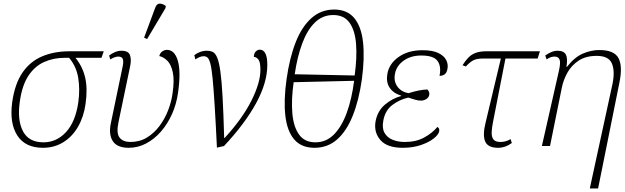

<svg xmlns="http://www.w3.org/2000/svg" viewBox="-20 -826 3534 1086"><path d="M223 10Q123 10 78 -59.5Q33 -129 49 -248Q64 -353 107.5 -416Q151 -479 219 -507.5Q287 -536 374 -536H567L554 -499H407Q448 -448 462 -386Q476 -324 464 -239Q454 -166 421.5 -109.5Q389 -53 338 -21.5Q287 10 223 10ZM226 -21Q300 -21 353.5 -79Q407 -137 423 -248Q433 -321 422.5 -385.5Q412 -450 371 -499H346Q283 -499 230 -475.5Q177 -452 141 -398Q105 -344 92 -251Q77 -146 110 -83.5Q143 -21 226 -21Z M708 10Q642 10 617.5 -28.5Q593 -67 608 -134L674 -451Q680 -481 674 -493.5Q668 -506 649 -506Q630 -506 604 -490L597 -512Q613 -524 631 -531.5Q649 -539 667 -539Q707 -539 715.5 -513.5Q724 -488 716 -451L650 -134Q637 -72 656.5 -47.5Q676 -23 718 -23Q770 -23 811 -48Q852 -73 882.5 -114Q913 -155 931.5 -203.5Q950 -252 956 -298Q967 -372 957.5 -416.5Q948 -461 927 -482Q906 -503 881 -509Q886 -528 899 -536Q912 -544 924 -544Q968 -544 986 -482Q1004 -420 987 -301Q978 -237 953 -181Q928 -125 890.5 -82Q853 -39 806.5 -14.5Q760 10 708 10ZM812 -605 795 -613 859 -785Q868 -807 885.5 -805.5Q903 -804 918 -792L916 -780Z M1079 -514Q1093 -525 1111.5 -532Q1130 -539 1149 -539Q1169 -539 1183.5 -532Q1198 -525 1208.5 -500Q1219 -475 1226.5 -422Q1234 -369 1239 -277.5Q1244 -186 1248 -46H1251Q1351 -155 1402 -256.5Q1453 -358 1453 -431Q1453 -475 1441.5 -489.5Q1430 -504 1416 -504Q1416 -524 1426.5 -534.5Q1437 -545 1449 -545Q1492 -545 1492 -459Q1492 -359 1429 -243Q1366 -127 1247 0L1207 9Q1200 -137 1194 -232Q1188 -327 1182.5 -383Q1177 -439 1170 -465.5Q1163 -492 1154 -500Q1145 -508 1133 -508Q1120 -508 1108.5 -503Q1097 -498 1085 -490Z M1759 10Q1685 10 1644.5 -37Q1604 -84 1594 -171.5Q1584 -259 1601 -379Q1618 -499 1652.5 -587Q1687 -675 1741.5 -723.5Q1796 -772 1870 -772Q1944 -772 1984 -723.5Q2024 -675 2033.5 -586.5Q2043 -498 2027 -378Q2010 -258 1975 -171Q1940 -84 1886.5 -37Q1833 10 1759 10ZM1986 -399Q2000 -500 1994 -577Q1988 -654 1957 -697.5Q1926 -741 1865 -741Q1804 -741 1760.5 -698Q1717 -655 1689 -579Q1661 -503 1647 -406ZM1764 -21Q1825 -21 1869 -65.5Q1913 -110 1941.5 -188.5Q1970 -267 1983 -369L1641 -361Q1627 -263 1633.5 -186Q1640 -109 1671.5 -65Q1703 -21 1764 -21Z M2258 10Q2170 10 2132 -33.5Q2094 -77 2104 -138Q2115 -198 2156.5 -233.5Q2198 -269 2249 -283V-285Q2204 -299 2183.5 -330.5Q2163 -362 2171 -408Q2181 -466 2235 -504Q2289 -542 2370 -542Q2426 -542 2458.5 -526.5Q2491 -511 2503.5 -487Q2516 -463 2511 -437Q2507 -414 2495 -405.5Q2483 -397 2466 -397Q2477 -450 2455 -481Q2433 -512 2363 -512Q2303 -512 2262.5 -482.5Q2222 -453 2214 -408Q2206 -366 2228 -336Q2250 -306 2291 -299Q2322 -309 2348 -314Q2374 -319 2397 -320Q2411 -307 2408 -289Q2405 -274 2391 -265.5Q2377 -257 2362 -257Q2343 -257 2328.5 -262Q2314 -267 2289 -274Q2240 -263 2199 -232Q2158 -201 2148 -143Q2140 -101 2155 -74.5Q2170 -48 2200.5 -35.5Q2231 -23 2270 -23Q2333 -23 2379 -48Q2425 -73 2454 -108Q2459 -105 2462.5 -99.5Q2466 -94 2464 -83Q2461 -65 2433.5 -43Q2406 -21 2360.5 -5.5Q2315 10 2258 10Z M2798 10Q2739 10 2724 -26.5Q2709 -63 2727 -134L2813 -495H2714Q2677 -495 2657.5 -485Q2638 -475 2615 -450L2596 -457Q2612 -482 2628.5 -499.5Q2645 -517 2669.5 -526.5Q2694 -536 2734 -536H3034L3021 -495H2839L2769 -138Q2762 -104 2761 -78Q2760 -52 2771 -37.5Q2782 -23 2810 -23Q2825 -23 2838.5 -26.5Q2852 -30 2868 -39L2875 -17Q2838 10 2798 10Z M3316 240 3445 -354Q3459 -426 3440.5 -468Q3422 -510 3355 -510Q3294 -510 3253.5 -483.5Q3213 -457 3190 -416Q3167 -375 3158 -331L3091 0H3045L3141 -424Q3152 -472 3145 -489Q3138 -506 3117 -506Q3108 -506 3097 -503Q3086 -500 3072 -490L3064 -512Q3081 -524 3098.5 -531.5Q3116 -539 3133 -539Q3169 -539 3180.5 -517.5Q3192 -496 3184 -448H3187Q3230 -503 3277 -523Q3324 -543 3370 -543Q3454 -543 3478.5 -497Q3503 -451 3483 -356L3363 240Z"/></svg>

Font: Noto Serif ExtraLight
Style: Italic
Weight: 200
Italic angle: -12°
Designer: Monotype Design Team
Foundry: Monotype Imaging Inc.
Version: Version 2.014; ttfautohint (v1.8.4.7-5d5b)